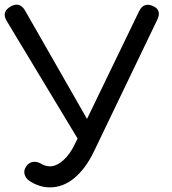

<svg xmlns="http://www.w3.org/2000/svg" viewBox="-22 -801 744 830"><path d="M194 9Q148 9 105 -19Q88 -31 84 -48.5Q80 -66 91 -81Q102 -98 120 -101Q138 -104 158 -92Q166 -87 175.5 -84.5Q185 -82 194 -82Q222 -82 251.5 -108Q281 -134 303 -181L579 -752Q599 -793 639 -775Q678 -758 658 -716L383 -144Q348 -72 299.5 -31.5Q251 9 194 9ZM340 -158 6 -712Q-16 -750 24 -773Q63 -795 86 -756L401 -205Z"/></svg>

Font: Comfortaa SemiBold
Style: Regular
Weight: 600
Designer: Johan Aakerlund
Foundry: Johan Aakerlund
Version: Version 3.104; ttfautohint (v1.8.1.43-b0c9)